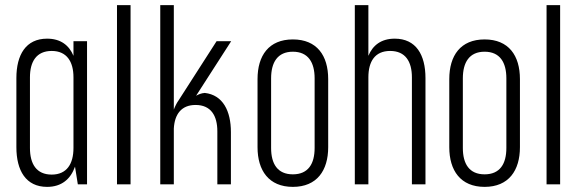

<svg xmlns="http://www.w3.org/2000/svg" viewBox="-20 -720 2266 750"><path d="M164 -569C81 -569 44 -506 44 -415V-145C44 -54 81 10 164 10C221 10 256 -21 273 -69L284 0H320V-559H267V-502C250 -543 217 -569 164 -569ZM182 -521C241 -521 267 -479 267 -418V-142C267 -80 241 -38 182 -38C122 -38 97 -80 97 -142V-418C97 -479 122 -521 182 -521Z M437 -700V0H490V-700Z M659 -292V-700H606V0H659V-218C662 -273 688 -310 744 -310C804 -310 829 -268 829 -207V0H882V-204C882 -286 851 -349 780 -357C766 -356 755 -351 746 -346L883 -559H826L677 -327C671 -319 663 -303 659 -292Z M1124 -566C1030 -566 986 -503 986 -411V-145C986 -54 1030 10 1124 10C1218 10 1262 -54 1262 -145V-411C1262 -503 1218 -566 1124 -566ZM1209 -142C1209 -80 1184 -39 1124 -39C1064 -39 1039 -80 1039 -142V-414C1039 -476 1064 -518 1124 -518C1184 -518 1209 -476 1209 -414Z M1419 -418C1419 -479 1444 -521 1504 -521C1564 -521 1589 -479 1589 -418V0H1642V-415C1642 -506 1605 -569 1522 -569C1469 -569 1436 -543 1419 -502V-700H1366V0H1419Z M1873 -566C1779 -566 1735 -503 1735 -411V-145C1735 -54 1779 10 1873 10C1967 10 2011 -54 2011 -145V-411C2011 -503 1967 -566 1873 -566ZM1958 -142C1958 -80 1933 -39 1873 -39C1813 -39 1788 -80 1788 -142V-414C1788 -476 1813 -518 1873 -518C1933 -518 1958 -476 1958 -414Z M2115 -700V0H2168V-700Z"/></svg>

Font: Modon Arabic
Style: Regular
Weight: 400
Designer: Ahmedzaza
Foundry: Ahmedzaza
Version: Version 2.010